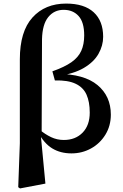

<svg xmlns="http://www.w3.org/2000/svg" viewBox="-20 -839 687 1074"><path d="M82 208 91 -38V-507Q91 -663 161.5 -741Q232 -819 350 -819Q451 -819 504 -770.5Q557 -722 557 -633Q557 -584 531 -538Q505 -492 449 -459Q393 -426 301 -413V-426Q451 -425 525.5 -363Q600 -301 600 -198Q600 -135 569.5 -85.5Q539 -36 489 -8.5Q439 19 380 19Q318 19 272 -9Q226 -37 193 -100H190L201 -114Q232 -88 265.5 -72Q299 -56 337 -56Q402 -56 442 -97Q482 -138 482 -209Q482 -269 464 -309.5Q446 -350 403 -370.5Q360 -391 287 -389L273 -440Q341 -464 379.5 -491Q418 -518 434.5 -554.5Q451 -591 451 -641Q451 -715 419.5 -749.5Q388 -784 336 -784Q283 -784 250 -743.5Q217 -703 215 -620L213 -95L208 -85L234 188L92 215Z"/></svg>

Font: Noto Serif TC
Style: Bold
Weight: 700
Designer: Ryoko NISHIZUKA 西塚涼子 (kana & ideographs); Frank Grießhammer (Latin, Greek & Cyrillic); Wenlong ZHANG 张文龙 (bopomofo); San
Foundry: Adobe
Version: Version 2.002-H1;hotconv 1.1.0;makeotfexe 2.6.0